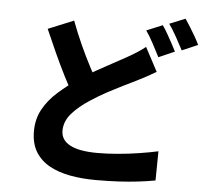

<svg xmlns="http://www.w3.org/2000/svg" viewBox="-60 -914 1119 1041"><g transform="rotate(5 500.0 -393.0)"><path d="M777 -549Q752 -534 726 -520Q700 -506 672 -492Q641 -477 602.5 -458Q564 -439 520 -415.5Q476 -392 432 -363Q371 -324 333.5 -281Q296 -238 296 -187Q296 -136 346 -109.5Q396 -83 496 -83Q547 -83 605.5 -88Q664 -93 721.5 -102Q779 -111 824 -121L822 38Q779 46 729 52Q679 58 622.5 61Q566 64 500 64Q424 64 359 52Q294 40 245.5 13Q197 -14 169.5 -59Q142 -104 142 -171Q142 -237 171 -290Q200 -343 250 -387.5Q300 -432 358 -471Q405 -502 451 -528Q497 -554 538.5 -576Q580 -598 610 -615Q640 -632 663.5 -647Q687 -662 708 -679ZM307 -787Q332 -720 360 -658.5Q388 -597 415.5 -544.5Q443 -492 466 -450L340 -376Q312 -423 283 -480.5Q254 -538 225 -601.5Q196 -665 168 -730ZM788 -804Q801 -786 815.5 -760.5Q830 -735 843.5 -710Q857 -685 866 -667L779 -629Q763 -660 742 -700Q721 -740 701 -768ZM908 -850Q921 -831 936.5 -806Q952 -781 966 -756.5Q980 -732 988 -714L902 -677Q886 -708 864 -747.5Q842 -787 822 -815Z"/></g></svg>

Font: Noto Sans JP ExtraBold
Style: Regular
Weight: 800
Designer: Ryoko NISHIZUKA  (kana, bopomofo & ideographs); Paul D. Hunt (Latin, Greek & Cyrillic); Sandoll Communications , Soo-you
Foundry: Adobe
Version: Version 2.004-H2;hotconv 1.0.118;makeotfexe 2.5.65603